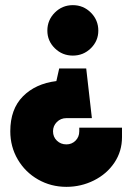

<svg xmlns="http://www.w3.org/2000/svg" viewBox="-20 -496 514 746"><path d="M362 -377Q362 -337 333 -308.5Q304 -280 263 -280Q222 -280 193 -308.5Q164 -337 164 -377Q164 -418 193 -447Q222 -476 263 -476Q304 -476 333 -447Q362 -418 362 -377ZM337 -37H238Q216 -37 201 -22Q186 -7 186 14Q186 36 201 50.5Q216 65 238 65Q259 65 273.5 50.5Q288 36 288 14V0H454V37Q454 92 424.5 136Q395 180 345 205Q295 230 238 230Q178 230 128 201.5Q78 173 49 123.5Q20 74 20 14Q20 -72 69 -121.5Q118 -171 199 -181L210 -230H315Z"/></svg>

Font: Lineal Heavy
Style: Regular
Weight: 900
Designer: Created by Frank Adebiaye with contributions from Anton Moglia & Ariel Martín Pérez
Created by Frank ADEBIAYE with FontF
Foundry: Velvetyne Type Foundry
Version: Version 2.000